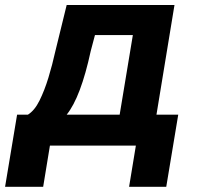

<svg xmlns="http://www.w3.org/2000/svg" viewBox="-73 -565 764 745"><path d="M572.1 159.8H427.9L454.2 0H120.7L94.5 159.8H-53.3L-6.7 -120H35.2Q61.1 -136 80.3 -174.7Q99.8 -214.1 114.9 -263.7Q130 -313.2 142 -367.2L185.7 -545.5H604L534.1 -120H618.6ZM391.3 -120 442.5 -429H295.5L279.1 -367.2Q240.4 -187.9 185.7 -120Z"/></svg>

Font: Linik Sans
Style: Bold Italic
Weight: 700
Italic angle: 9°
Designer: Fonts by Rasmus Andersson / Changes by Cristiano Sobral with parts from Marc Monis
Foundry: rsms
Version: Version 3.020; ttfautohint (v1.6)